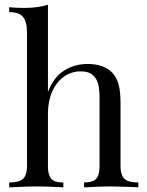

<svg xmlns="http://www.w3.org/2000/svg" viewBox="-20 -803 628 823"><path d="M355.5 -528.8Q425.3 -528.8 461.4 -491.2Q480.5 -470.7 488.5 -440.7Q496.6 -410.6 496.6 -359.9V-92.8Q496.6 -64.9 504.2 -49.3Q511.7 -33.7 528.1 -27.3Q544.4 -21 572.8 -21V0Q569.3 0 556.6 -1Q476.1 -3.9 452.6 -3.9Q409.7 -3.9 354 -0.5L340.3 0V-21Q365.2 -21 379.4 -27.3Q393.6 -33.7 400.1 -49.3Q406.7 -64.9 406.7 -92.8V-381.8Q406.7 -418 400.9 -442.4Q395 -466.8 377.2 -481.9Q359.4 -497.1 325.7 -497.1Q285.2 -497.1 253.2 -473.9Q221.2 -450.7 203.4 -409.4Q185.5 -368.2 185.5 -315.9V-92.8Q185.5 -64.9 192.1 -49.3Q198.7 -33.7 212.6 -27.3Q226.6 -21 251.5 -21V0L237.8 -0.5Q180.7 -3.9 139.6 -3.9Q96.7 -3.9 34.2 -0.5L19.5 0V-21Q47.9 -21 64.2 -27.3Q80.6 -33.7 88.1 -49.3Q95.7 -64.9 95.7 -92.8V-663.1Q95.7 -709.5 78.9 -730.2Q62 -751 19.5 -751V-772Q51.3 -769 81.5 -769Q146 -769 185.5 -783.2V-409.2Q210.4 -472.7 255.1 -500.7Q299.8 -528.8 355.5 -528.8Z"/></svg>

Font: TypoPRO Playfair Display
Style: Regular
Weight: 400
Designer: Claus Eggers Sørensen
Foundry: Claus Eggers Sørensen
Version: Version 1.004;PS 001.004;hotconv 1.0.70;makeotf.lib2.5.58329